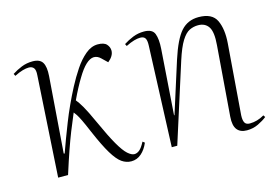

<svg xmlns="http://www.w3.org/2000/svg" viewBox="-76 -677 1220 844"><g transform="rotate(-15 534.0 -254.5)"><path d="M150 -96 154 -95Q175 -154 202.5 -224Q230 -294 269 -369Q289 -407 312 -441.5Q335 -476 362 -498.5Q389 -521 418 -521Q447 -521 458.5 -508Q470 -495 470 -479Q470 -455 443 -433L418 -457Q404 -471 387 -471Q352 -470 310 -399Q300 -383 287 -358.5Q274 -334 262 -308Q273 -295 287 -271Q301 -247 326 -192Q358 -121 380.5 -82Q403 -43 420 -28Q437 -13 450 -13Q462 -13 473.5 -22.5Q485 -32 498 -57L507 -50Q495 -21 475 -3.5Q455 14 429 14Q406 14 386 0Q366 -14 343.5 -51Q321 -88 291 -158Q275 -196 265.5 -215.5Q256 -235 250 -244Q244 -253 239 -259Q221 -217 207 -181.5Q193 -146 178.5 -104.5Q164 -63 144 0H99L127 -458Q129 -482 121.5 -491.5Q114 -501 99 -501Q87 -501 71 -496.5Q55 -492 33 -481L28 -491Q48 -504 71.5 -513.5Q95 -523 122 -523Q155 -523 167 -503.5Q179 -484 176 -442Z M1047 -22Q1031 -9 1007 2.5Q983 14 955 14Q925 14 910.5 -4.5Q896 -23 899 -63L924 -382Q929 -441 913.5 -464.5Q898 -488 866 -488Q845 -488 826.5 -479Q808 -470 790.5 -442Q773 -414 755 -358L641 0H616L634 -458Q635 -482 628.5 -491.5Q622 -501 606 -501Q594 -501 578 -496.5Q562 -492 540 -481L535 -491Q555 -504 578.5 -513.5Q602 -523 629 -523Q667 -523 676.5 -498.5Q686 -474 683 -430L662 -133H664L738 -366Q766 -453 797 -487.5Q828 -522 877 -522Q939 -522 958 -481.5Q977 -441 972 -377L947 -56Q946 -34 952 -23Q958 -12 975 -12Q1009 -12 1041 -31Z"/></g></svg>

Font: Display Extralight
Style: Italic
Weight: 200
Italic angle: -2°
Designer: Latin by Veronika Burian and Jose Scaglione. Greek by Irene Vlachou. Cyrillic by Vera Evstafieva
Foundry: TypeTogether
Version: Version 3.002